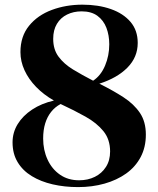

<svg xmlns="http://www.w3.org/2000/svg" viewBox="-20 -772 662 803"><path d="M306.5 10.5Q250 10.5 200.2 -1Q150.5 -12.5 112.8 -35.5Q75 -58.5 53.8 -93.8Q32.5 -129 32.5 -176.5Q32.5 -218 54 -253Q75.5 -288 114.5 -313.8Q153.5 -339.5 205.5 -351.5Q162.5 -376 131 -408.5Q99.5 -441 82.5 -478.2Q65.5 -515.5 65.5 -554Q65.5 -620 101.5 -664.2Q137.5 -708.5 196.8 -730.5Q256 -752.5 324.5 -752.5Q391 -752.5 443.2 -734.2Q495.5 -716 525.8 -680.5Q556 -645 556 -592.5Q556 -533 513.2 -489.5Q470.5 -446 395.5 -422Q453 -393.5 496.8 -365Q540.5 -336.5 565.2 -299.8Q590 -263 590 -209Q590 -156 568.2 -115Q546.5 -74 507.5 -46.2Q468.5 -18.5 417 -4Q365.5 10.5 306.5 10.5ZM311 -18Q347.5 -18 376.8 -32.5Q406 -47 423.2 -74Q440.5 -101 440.5 -138.5Q440.5 -189 412.5 -223.5Q384.5 -258 337.5 -284.2Q290.5 -310.5 233.5 -337Q210 -324.5 193.8 -304Q177.5 -283.5 169 -255.8Q160.5 -228 160.5 -192.5Q160.5 -144.5 178.8 -104.8Q197 -65 230.8 -41.5Q264.5 -18 311 -18ZM369.5 -434.5Q402 -456 419.5 -497.8Q437 -539.5 437 -586.5Q437 -624.5 425 -655.8Q413 -687 387.5 -705.8Q362 -724.5 321.5 -724.5Q287.5 -724.5 260.5 -711.2Q233.5 -698 218 -672.2Q202.5 -646.5 202.5 -609.5Q202.5 -565 225 -534.8Q247.5 -504.5 285.2 -481.5Q323 -458.5 369.5 -434.5Z"/></svg>

Font: Merriweather 144pt
Style: Bold
Weight: 700
Version: Version 2.100